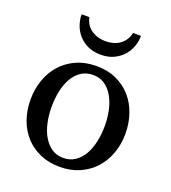

<svg xmlns="http://www.w3.org/2000/svg" viewBox="-131 -796 806 905"><g transform="rotate(20 272.0 -343.5)"><path d="M405.8 -241.2Q405.8 -282.2 397.7 -319.8Q389.6 -357.4 373 -386.2Q356.4 -415 331.5 -432.1Q306.6 -449.2 272.9 -449.2Q238.3 -449.2 212.9 -432.1Q187.5 -415 171.1 -386.2Q154.8 -357.4 147 -319.8Q139.2 -282.2 139.2 -241.2Q139.2 -200.7 147.2 -163.1Q155.3 -125.5 171.9 -96.7Q188.5 -67.9 213.4 -50.5Q238.3 -33.2 272 -33.2Q306.2 -33.2 331.5 -50.3Q356.9 -67.4 373.3 -96.2Q389.6 -125 397.7 -162.6Q405.8 -200.2 405.8 -241.2ZM509.8 -240.2Q509.8 -187 492.9 -140.9Q476.1 -94.7 445.1 -60.8Q414.1 -26.9 369.9 -7.3Q325.7 12.2 271 12.2Q216.3 12.2 172.4 -7.1Q128.4 -26.4 97.7 -60.1Q66.9 -93.8 50.5 -139.9Q34.2 -186 34.2 -240.2Q34.2 -293.5 50.8 -339.8Q67.4 -386.2 98.6 -420.7Q129.9 -455.1 174.1 -474.6Q218.3 -494.1 273.9 -494.1Q329.6 -494.1 373.5 -474.1Q417.5 -454.1 447.8 -419.7Q478 -385.3 493.9 -339.1Q509.8 -293 509.8 -240.2ZM420.9 -699.2Q420.9 -672.9 411.6 -646.2Q402.3 -619.6 383.5 -598.4Q364.7 -577.1 336.9 -564Q309.1 -550.8 272 -550.8Q234.4 -550.8 206.5 -564Q178.7 -577.1 160.2 -598.4Q141.6 -619.6 132.3 -646.2Q123 -672.9 123 -699.2H162.1Q166.5 -677.7 177.2 -662.4Q188 -647 203.1 -637.2Q218.3 -627.4 235.8 -622.8Q253.4 -618.2 272 -618.2Q290.5 -618.2 308.1 -622.8Q325.7 -627.4 340.3 -637.2Q355 -647 365.7 -662.4Q376.5 -677.7 380.9 -699.2Z"/></g></svg>

Font: Charis SIL Afr
Style: Regular
Weight: 400
Foundry: SIL International
Version: Version 5.000